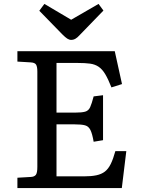

<svg xmlns="http://www.w3.org/2000/svg" viewBox="-20 -962 726 982"><path d="M69 0V-53L138 -57Q156 -58 163.5 -68Q171 -78 171 -108V-596Q171 -621 164.5 -631.5Q158 -642 136 -643L69 -647V-700H567L604 -532L550 -515Q533 -558 518 -583Q503 -608 484.5 -620.5Q466 -633 441 -636.5Q416 -640 378 -640H269V-386H363Q399 -386 416 -391Q433 -396 441 -413.5Q449 -431 459 -469L507 -475V-245L459 -237Q452 -278 442.5 -297Q433 -316 415 -321Q397 -326 361 -326H269V-60H409Q447 -60 473 -65.5Q499 -71 516.5 -84.5Q534 -98 546.5 -123.5Q559 -149 570 -189H626L603 0ZM344 -758Q334 -758 324 -764.5Q314 -771 299 -786L181 -907L207 -942L344 -861L484 -942L509 -908L385 -780Q376 -770 366 -764Q356 -758 344 -758Z"/></svg>

Font: Literata Variable Black
Style: Regular
Weight: 900
Designer: Latin by Veronika Burian and Jose Scaglione. Greek by Irene Vlachou. Cyrillic by Vera Evstafieva.
Foundry: TypeTogether
Version: Version 3.021